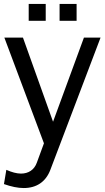

<svg xmlns="http://www.w3.org/2000/svg" viewBox="-21 -722 529 970"><path d="M11 136 -1 208C36 221 69 228 99 228C163 228 210 197 233 137L487 -532H403L247 -107L95 -532H1L201 2L165 100C152 136 123 155 85 155C63 155 38 148 11 136ZM280 -617H366V-702H280ZM124 -617H210V-702H124Z"/></svg>

Font: Ronzino
Style: Regular
Weight: 400
Designer: Nunzio Mazzaferro
Foundry: Collletttivo
Version: Version 1.000;Glyphs 3.3 (3337)